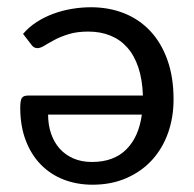

<svg xmlns="http://www.w3.org/2000/svg" viewBox="-20 -505 538 532"><path d="M236.3 6.8Q193.4 6.8 156.7 -7.3Q120.1 -21.5 93.3 -48.8Q66.4 -76.2 51.3 -116Q36.1 -155.8 36.1 -206.5Q36.1 -226.6 40.5 -233.4Q44.9 -240.2 57.1 -240.2H376Q374.5 -284.7 363.3 -318.1Q352.1 -351.6 332.5 -373.5Q313 -395.5 285.6 -406.5Q258.3 -417.5 224.6 -417.5Q193.4 -417.5 170.4 -410.4Q147.5 -403.3 131.1 -394.5Q114.7 -385.7 103.3 -378.7Q91.8 -371.6 84 -371.6Q78.6 -371.6 74.7 -373.8Q70.8 -376 67.9 -379.9L43.9 -411.1Q60.1 -430.2 81.8 -444.1Q103.5 -458 128.2 -467Q152.8 -476.1 179.4 -480.5Q206.1 -484.9 231.9 -484.9Q281.7 -484.9 323.7 -468.3Q365.7 -451.7 396.2 -419.2Q426.8 -386.7 443.8 -339.1Q460.9 -291.5 460.9 -229.5Q460.9 -179.7 445.6 -136.5Q430.2 -93.3 401.1 -61.5Q372.1 -29.8 330.3 -11.5Q288.6 6.8 236.3 6.8ZM234.9 -56.2Q294.9 -56.2 329.8 -90.8Q364.7 -125.5 373 -187.5H113.3Q113.3 -158.7 121.6 -134.5Q129.9 -110.4 145.5 -93Q161.1 -75.7 183.6 -65.9Q206.1 -56.2 234.9 -56.2Z"/></svg>

Font: Carlito
Style: Regular
Weight: 400
Designer: Lukasz Dziedzic
Foundry: tyPoland Lukasz Dziedzic
Version: Version 1.103; Beta1; all basic design good, some composites